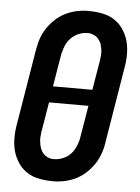

<svg xmlns="http://www.w3.org/2000/svg" viewBox="-53 -785 607 835"><g transform="rotate(5 250.0 -367.5)"><path d="M206 8Q189 8 172 6Q155 4 138.5 0Q122 -4 108 -11.5Q94 -19 81.5 -29.5Q69 -40 60 -53Q51 -66 44 -80.5Q37 -95 33 -111Q29 -127 27.5 -144Q26 -161 27 -181Q28 -201 30 -213L86 -552Q89 -567 92 -581Q95 -595 100.5 -609.5Q106 -624 113.5 -637.5Q121 -651 131 -663.5Q141 -676 152 -687Q163 -698 176 -707Q189 -716 203 -722.5Q217 -729 231.5 -733.5Q246 -738 263.5 -740.5Q281 -743 291 -743H303Q320 -743 337 -741Q354 -739 370.5 -735Q387 -731 401 -723.5Q415 -716 427.5 -705.5Q440 -695 449 -682Q458 -669 465 -654.5Q472 -640 476 -624Q480 -608 481.5 -591Q483 -574 482 -554Q481 -534 479 -523L423 -183Q421 -168 417.5 -154Q414 -140 408.5 -125.5Q403 -111 395.5 -97.5Q388 -84 378 -71.5Q368 -59 357 -48Q346 -37 333 -28Q320 -19 306 -12.5Q292 -6 277.5 -1.5Q263 3 245.5 5.5Q228 8 219 8ZM174 -403H346L366 -523Q368 -531 368.5 -539Q369 -547 370 -555Q371 -563 370.5 -571Q370 -579 368.5 -586.5Q367 -594 365 -601.5Q363 -609 359 -615.5Q355 -622 350.5 -627.5Q346 -633 339.5 -637Q333 -641 324 -644Q315 -647 310 -647H303Q290 -647 277.5 -643.5Q265 -640 253.5 -633.5Q242 -627 232 -617Q222 -607 215.5 -595.5Q209 -584 204.5 -569.5Q200 -555 198 -547ZM199 -88H206Q219 -88 231.5 -91.5Q244 -95 256 -101.5Q268 -108 277.5 -118Q287 -128 293.5 -139.5Q300 -151 305 -165.5Q310 -180 311 -188L335 -332H163L143 -212Q141 -204 140.5 -196Q140 -188 139 -180Q138 -172 139 -164Q140 -156 141 -148.5Q142 -141 144.5 -133.5Q147 -126 150.5 -119.5Q154 -113 159 -107.5Q164 -102 170 -98Q176 -94 185 -91Q194 -88 199 -88Z"/></g></svg>

Font: Iosevka Custom
Style: Bold Italic
Weight: 700
Italic angle: -9°
Designer: Belleve Invis
Foundry: Belleve Invis
Version: Version 30.3.1; ttfautohint (v1.8.3)